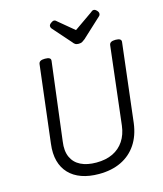

<svg xmlns="http://www.w3.org/2000/svg" viewBox="-160 -1256 1183 1392"><g transform="rotate(-15 431.5 -560.5)"><path d="M408 19Q335 19 278.5 -1Q222 -21 185 -60Q148 -99 133 -154.5Q118 -210 127 -282L197 -863Q199 -877 210.5 -883.5Q222 -890 244 -890Q267 -890 278 -883.5Q289 -877 287 -862L214 -277Q204 -207 225.5 -160Q247 -113 294.5 -89.5Q342 -66 411 -66Q483 -66 535 -91Q587 -116 618.5 -163.5Q650 -211 658 -277L727 -863Q729 -877 740.5 -883.5Q752 -890 774 -890Q820 -890 816 -862L746 -273Q734 -180 690.5 -115Q647 -50 575.5 -15.5Q504 19 408 19ZM677 -1140Q688 -1140 699.5 -1128Q711 -1116 711 -1105Q711 -1100 709.5 -1095.5Q708 -1091 703 -1086L558 -952Q548 -944 537.5 -937.5Q527 -931 509 -931Q492 -931 482.5 -938Q473 -945 467 -954L348 -1089Q343 -1096 342 -1100.5Q341 -1105 341 -1108Q341 -1119 355 -1129.5Q369 -1140 378 -1140Q387 -1140 392 -1135.5Q397 -1131 403 -1126L516 -1032L651 -1126Q658 -1131 663.5 -1135.5Q669 -1140 677 -1140Z"/></g></svg>

Font: Playwrite GB J
Style: Italic
Weight: 400
Italic angle: -7.01216°
Designer: Veronika Burian, José Scaglione
Foundry: TypeTogether
Version: Version 1.002